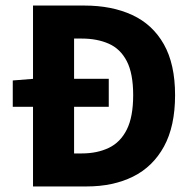

<svg xmlns="http://www.w3.org/2000/svg" viewBox="-20 -672 697 692"><path d="M26 -287V-382L101 -388H372V-287ZM99 0V-652H284Q383 -652 456.5 -618Q530 -584 570.5 -512.5Q611 -441 611 -329Q611 -217 571 -144Q531 -71 459.5 -35.5Q388 0 292 0ZM247 -119H275Q330 -119 372 -139Q414 -159 437 -205Q460 -251 460 -329Q460 -407 437 -451.5Q414 -496 372 -514.5Q330 -533 275 -533H247Z"/></svg>

Font: Source Sans 3
Style: Bold
Weight: 700
Designer: Paul D. Hunt
Foundry: Adobe
Version: Version 3.052;hotconv 1.1.0;makeotfexe 2.6.0